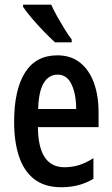

<svg xmlns="http://www.w3.org/2000/svg" viewBox="-20 -786 476 816"><path d="M223.6 -550.8Q281.7 -550.8 320.6 -519.5Q359.4 -488.3 379.2 -433.8Q398.9 -379.4 398.9 -308.6V-245.6H141.1Q142.6 -75.2 253.9 -75.2Q285.2 -75.2 314.7 -84Q344.2 -92.8 377 -113.8V-25.9Q317.4 9.8 240.7 9.8Q169.4 9.8 125 -25.1Q80.6 -60.1 60.3 -122.6Q40 -185.1 40 -267.6Q40 -403.8 86.2 -477.3Q132.3 -550.8 223.6 -550.8ZM225.1 -468.8Q187.5 -468.8 166 -433.6Q144.5 -398.4 142.1 -322.8H303.7Q303.7 -385.7 284.2 -427.2Q264.6 -468.8 225.1 -468.8ZM197.8 -766.1Q207.5 -743.7 223.1 -715.8Q238.8 -688 255.1 -661.6Q271.5 -635.3 284.7 -618.2V-606H213.9Q195.3 -622.6 168.2 -650.4Q141.1 -678.2 116.2 -707.5Q91.3 -736.8 78.1 -756.8V-766.1Z"/></svg>

Font: Open Sans Condensed SemiBold
Style: Regular
Weight: 600
Width: 3
Designer: Monotype Design Team
Foundry: Monotype Imaging Inc.
Version: Version 3.000; ttfautohint (v1.8.4)